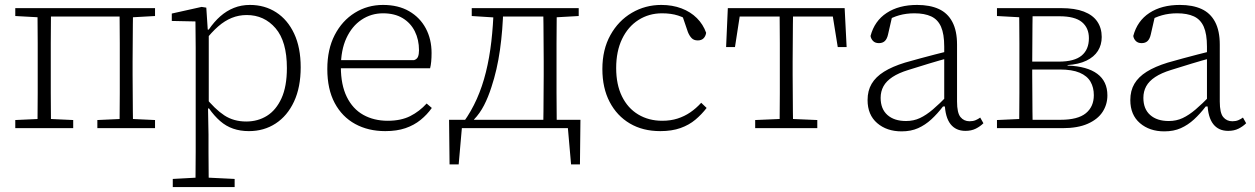

<svg xmlns="http://www.w3.org/2000/svg" viewBox="-20 -520 5090 779"><path d="M132 0Q132 -30 132.5 -67Q133 -104 133 -143Q133 -182 133 -216V-271Q133 -306 133 -344.5Q133 -383 132.5 -420.5Q132 -458 132 -487H187Q187 -458 186.5 -420.5Q186 -383 186 -344.5Q186 -306 186 -271V-216Q186 -182 186 -143Q186 -104 186.5 -67Q187 -30 187 0ZM465 0Q465 -30 465.5 -67Q466 -104 466 -143Q466 -182 466 -216V-271Q466 -306 466 -344.5Q466 -383 465.5 -420.5Q465 -458 465 -487H520Q519 -458 519 -420.5Q519 -383 518.5 -344.5Q518 -306 518 -271V-216Q518 -182 518.5 -143Q519 -104 519 -67Q519 -30 520 0ZM42 0V-33L151 -38H169L277 -33V0ZM375 0V-33L484 -38H502L609 -33V0ZM42 -455V-487H162V-449H151ZM490 -449V-487H609V-455L502 -449ZM165 -453V-487H486V-453Z M681 239V206L791 200H809L932 206V239ZM773 239Q773 206 773.5 169.5Q774 133 774 95.5Q774 58 774 23V-265Q774 -296 774 -324.5Q774 -353 773.5 -380.5Q773 -408 773 -433L677 -435V-465L798 -492L817 -489L823 -398L827 -396V-86L824 -82L826 26Q826 60 826 97.5Q826 135 826.5 171Q827 207 827 239ZM990 12Q955 12 926 2Q897 -8 873 -29Q849 -50 828 -80H806L810 -129Q852 -77 890 -52Q928 -27 979 -27Q1026 -27 1063 -50Q1100 -73 1122 -121Q1144 -169 1144 -244Q1144 -352 1098 -405.5Q1052 -459 981 -459Q949 -459 920.5 -447.5Q892 -436 865.5 -413Q839 -390 810 -353L805 -400H827Q849 -432 874 -454Q899 -476 929 -488Q959 -500 994 -500Q1054 -500 1100.5 -470Q1147 -440 1173.5 -383.5Q1200 -327 1200 -247Q1200 -166 1173 -108Q1146 -50 1098.5 -19Q1051 12 990 12Z M1543 12Q1474 12 1421 -17Q1368 -46 1338 -102Q1308 -158 1308 -240Q1308 -320 1338 -378Q1368 -436 1419.5 -468Q1471 -500 1534 -500Q1596 -500 1640 -474.5Q1684 -449 1707.5 -405Q1731 -361 1731 -305Q1731 -286 1729.5 -270Q1728 -254 1725 -243H1341V-276H1660Q1672 -280 1676 -290Q1680 -300 1680 -316Q1680 -359 1663 -393Q1646 -427 1613.5 -446.5Q1581 -466 1534 -466Q1486 -466 1447 -440Q1408 -414 1385.5 -365.5Q1363 -317 1363 -248Q1363 -176 1387 -127Q1411 -78 1454 -54Q1497 -30 1553 -30Q1607 -30 1644.5 -49Q1682 -68 1711 -100L1732 -82Q1713 -55 1686.5 -33.5Q1660 -12 1625 0Q1590 12 1543 12Z M2309 0H1829L1856 -24L1841 147H1804L1802 -34H2335L2333 147H2297L2282 -24ZM2184 0Q2185 -30 2185 -67Q2185 -104 2185.5 -143Q2186 -182 2186 -216V-271Q2186 -306 2185.5 -344.5Q2185 -383 2185 -420.5Q2185 -458 2184 -487H2239Q2239 -458 2238.5 -420.5Q2238 -383 2238 -344.5Q2238 -306 2238 -271V-216Q2238 -182 2238 -143Q2238 -104 2238.5 -67Q2239 -30 2239 0ZM1894 -455V-487H2002V-449H1988ZM2209 -449V-487H2328V-455L2222 -449ZM1861 -25Q1892 -68 1914.5 -118.5Q1937 -169 1951.5 -227.5Q1966 -286 1973.5 -351.5Q1981 -417 1983 -487H2022Q2020 -399 2008.5 -317.5Q1997 -236 1974 -167Q1961 -126 1944 -93Q1927 -60 1903 -35V-9ZM1999 -453V-487H2206V-453Z M2659 12Q2588 12 2535.5 -19Q2483 -50 2453.5 -106.5Q2424 -163 2424 -240Q2424 -319 2456.5 -377.5Q2489 -436 2543.5 -468Q2598 -500 2663 -500Q2708 -500 2745 -486Q2782 -472 2807.5 -446.5Q2833 -421 2845 -387Q2843 -373 2834.5 -364.5Q2826 -356 2811 -356Q2795 -356 2786 -365.5Q2777 -375 2771 -390L2744 -469L2785 -430Q2759 -448 2731 -457Q2703 -466 2666 -466Q2613 -466 2570.5 -439Q2528 -412 2504 -362Q2480 -312 2480 -244Q2480 -177 2503.5 -129Q2527 -81 2569.5 -55.5Q2612 -30 2667 -30Q2701 -30 2729 -39Q2757 -48 2780.5 -64Q2804 -80 2825 -103L2847 -82Q2827 -56 2801.5 -34.5Q2776 -13 2741 -0.5Q2706 12 2659 12Z M2926 -329 2933 -487H3407L3415 -329H3379L3355 -478L3381 -453H2959L2985 -478L2962 -329ZM3044 0V-33L3161 -38H3179L3296 -33V0ZM3143 0Q3143 -30 3143.5 -67Q3144 -104 3144 -143Q3144 -182 3144 -216V-271Q3144 -306 3144 -344.5Q3144 -383 3143.5 -420.5Q3143 -458 3143 -487H3198Q3197 -458 3197 -420.5Q3197 -383 3196.5 -344.5Q3196 -306 3196 -271V-216Q3196 -182 3196.5 -143Q3197 -104 3197 -67Q3197 -30 3198 0Z M3638 13Q3578 13 3539 -20.5Q3500 -54 3500 -114Q3500 -152 3516.5 -180Q3533 -208 3566.5 -229Q3600 -250 3652 -266Q3683 -275 3713 -283Q3743 -291 3773.5 -299Q3804 -307 3833 -314V-286Q3792 -275 3749 -262Q3706 -249 3665 -236Q3626 -224 3601 -207.5Q3576 -191 3564.5 -170Q3553 -149 3553 -123Q3553 -78 3580.5 -53.5Q3608 -29 3656 -29Q3687 -29 3712.5 -41Q3738 -53 3765 -76Q3792 -99 3825 -133L3828 -88H3806Q3783 -58 3758.5 -35.5Q3734 -13 3705 0Q3676 13 3638 13ZM3897 11Q3858 11 3836.5 -16.5Q3815 -44 3813 -100L3811 -102V-331Q3811 -382 3798 -411.5Q3785 -441 3758 -453.5Q3731 -466 3690 -466Q3657 -466 3628.5 -458Q3600 -450 3574 -434L3602 -463L3583 -380Q3579 -362 3570 -353.5Q3561 -345 3546 -345Q3531 -345 3522.5 -353.5Q3514 -362 3512 -374Q3528 -435 3577.5 -467.5Q3627 -500 3701 -500Q3753 -500 3789 -483.5Q3825 -467 3844 -431Q3863 -395 3863 -339V-108Q3863 -62 3877 -45Q3891 -28 3914 -28Q3928 -28 3938.5 -32.5Q3949 -37 3957 -43L3970 -20Q3957 -7 3939 2Q3921 11 3897 11Z M4025 0V-33L4134 -38L4148 -34H4283Q4353 -34 4385.5 -60.5Q4418 -87 4418 -134Q4418 -165 4404.5 -188.5Q4391 -212 4360.5 -225Q4330 -238 4280 -238H4148V-270H4276Q4339 -270 4368.5 -294.5Q4398 -319 4398 -365Q4398 -407 4369.5 -430.5Q4341 -454 4278 -454H4148L4134 -449L4025 -455V-487H4286Q4341 -487 4377.5 -473Q4414 -459 4432 -432.5Q4450 -406 4450 -370Q4450 -338 4434.5 -313.5Q4419 -289 4388 -274Q4357 -259 4311 -256L4312 -254Q4391 -251 4432 -220.5Q4473 -190 4473 -133Q4473 -96 4453.5 -66Q4434 -36 4393.5 -18Q4353 0 4291 0ZM4115 0Q4115 -30 4115.5 -67Q4116 -104 4116 -143Q4116 -182 4116 -216V-271Q4116 -306 4116 -344.5Q4116 -383 4115.5 -420.5Q4115 -458 4115 -487H4170Q4169 -458 4169 -420Q4169 -382 4168.5 -341Q4168 -300 4168 -261V-216Q4168 -182 4168.5 -143Q4169 -104 4169 -67Q4169 -30 4170 0Z M4704 13Q4644 13 4605 -20.5Q4566 -54 4566 -114Q4566 -152 4582.5 -180Q4599 -208 4632.5 -229Q4666 -250 4718 -266Q4749 -275 4779 -283Q4809 -291 4839.5 -299Q4870 -307 4899 -314V-286Q4858 -275 4815 -262Q4772 -249 4731 -236Q4692 -224 4667 -207.5Q4642 -191 4630.5 -170Q4619 -149 4619 -123Q4619 -78 4646.5 -53.5Q4674 -29 4722 -29Q4753 -29 4778.5 -41Q4804 -53 4831 -76Q4858 -99 4891 -133L4894 -88H4872Q4849 -58 4824.5 -35.5Q4800 -13 4771 0Q4742 13 4704 13ZM4963 11Q4924 11 4902.5 -16.5Q4881 -44 4879 -100L4877 -102V-331Q4877 -382 4864 -411.5Q4851 -441 4824 -453.5Q4797 -466 4756 -466Q4723 -466 4694.5 -458Q4666 -450 4640 -434L4668 -463L4649 -380Q4645 -362 4636 -353.5Q4627 -345 4612 -345Q4597 -345 4588.5 -353.5Q4580 -362 4578 -374Q4594 -435 4643.5 -467.5Q4693 -500 4767 -500Q4819 -500 4855 -483.5Q4891 -467 4910 -431Q4929 -395 4929 -339V-108Q4929 -62 4943 -45Q4957 -28 4980 -28Q4994 -28 5004.5 -32.5Q5015 -37 5023 -43L5036 -20Q5023 -7 5005 2Q4987 11 4963 11Z"/></svg>

Font: Source Serif 4 Light
Style: Regular
Weight: 300
Designer: Frank Grießhammer
Foundry: Adobe Systems Incorporated
Version: Version 4.004;hotconv 1.0.116;makeotfexe 2.5.65601